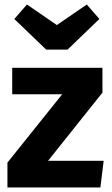

<svg xmlns="http://www.w3.org/2000/svg" viewBox="-20 -832 498 852"><path d="M434.6 -531.2V-421L193.2 -118.4H440L425.4 0H13V-110.4L255.8 -413.6H34.2V-531.2ZM365.2 -812 421 -747.8 280 -612H184.8L43.4 -747.8L99.6 -812L232.2 -720.8Z"/></svg>

Font: Firava
Style: Regular
Weight: 400
Designer: Carrois Corporate & Edenspiekermann AG
Foundry: Greg Finn Gibson
Version: Version 5.000